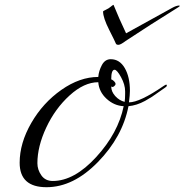

<svg xmlns="http://www.w3.org/2000/svg" viewBox="-20 -763 770 801"><path d="M450 -400 444 -402Q444 -381 460.5 -362.5Q477 -344 500 -338Q502 -351 502 -371Q502 -376 502 -382Q502 -410 485 -441Q468 -472 458 -472Q444 -472 444 -432Q450 -430 456 -424Q462 -418 462 -413Q462 -408 457 -404Q452 -400 450 -400ZM496 -320Q456 -322 424.5 -351Q393 -380 390 -420Q331 -420 270.5 -365Q210 -310 173 -231Q136 -152 136 -82Q136 -55 152.5 -31.5Q169 -8 200 -8Q290 -8 381.5 -108Q473 -208 496 -320ZM585 -342Q550 -323 516 -320Q491 -192 388.5 -87Q286 18 174 18Q62 18 62 -84Q62 -166 110.5 -250Q159 -334 236 -388Q313 -442 390 -442Q392 -467 405 -491.5Q418 -516 442 -516Q479 -516 500.5 -479Q522 -442 522 -384Q522 -368 518 -336Q563 -336 662 -404Q671 -410 673.5 -410Q676 -410 676 -406Q676 -402 669.5 -398Q663 -394 644.5 -380.5Q626 -367 614.5 -359.5Q603 -352 585 -342ZM504 -592Q483 -576 474 -576Q465 -576 463 -582Q461 -588 435.5 -638.5Q410 -689 410 -715Q410 -717 422 -722.5Q434 -728 442 -735Q450 -742 452 -742L454 -743V-742Q477 -685 506 -624L698 -730Q716 -740 728 -740L730 -738Q730 -736 710 -724Q610 -662 504 -592Z"/></svg>

Font: Miama
Style: Regular
Weight: 400
Italic angle: 16.5°
Designer: Linus Romer
Foundry: Linus Romer
Version: 0.32